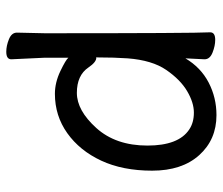

<svg xmlns="http://www.w3.org/2000/svg" viewBox="-69 -463 710 612"><g transform="rotate(90 286.0 -157.0)"><path d="M444 -272Q444 -371 393 -405Q371 -420 339 -420Q307 -420 270.5 -398.5Q234 -377 203 -332Q172 -287 166 -209Q163 -167 163 -111L162 -110Q162 -109 164 -109Q178 -109 195 -84Q220 -47 276 -47Q332 -47 388 -109Q444 -171 444 -272ZM145 178Q126 178 105 169.5Q84 161 84 144L86 55Q86 -421 83 -472Q83 -488 107 -488Q126 -488 147.5 -479.5Q169 -471 169 -454L166 -393Q195 -442 243 -467Q291 -492 347 -492Q425 -492 474.5 -437Q524 -382 524 -287Q524 -193 492 -124.5Q460 -56 404.5 -16.5Q349 23 279 23Q243 23 206.5 5.5Q170 -12 164 -20V56L169 162Q169 178 145 178Z"/></g></svg>

Font: ToneOZ-Pinyin-WenKai-Medium
Style: Medium
Weight: 700
Designer: Fontworks Inc.
Foundry: ToneOZ
Version: Version 0.240331